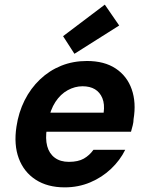

<svg xmlns="http://www.w3.org/2000/svg" viewBox="-20 -796 641 828"><path d="M259 12Q185 12 134 -21Q83 -54 61 -113Q39 -172 51 -250Q60 -311 86 -363Q112 -415 152.5 -453.5Q193 -492 244 -512.5Q295 -533 355 -533Q430 -533 479 -500.5Q528 -468 548 -411Q568 -354 556 -282Q556 -270 552.5 -256Q549 -242 545 -228H143L157 -310H427Q432 -347 421.5 -372.5Q411 -398 389.5 -411Q368 -424 336 -424Q303 -424 272 -407Q241 -390 219 -356.5Q197 -323 187 -271L182 -242Q175 -198 183.5 -166Q192 -134 216 -116Q240 -98 277 -98Q317 -98 341.5 -112Q366 -126 383 -150H520Q498 -105 459 -68Q420 -31 369 -9.5Q318 12 259 12ZM301 -564 252 -640 432 -776 494 -686Z"/></svg>

Font: DM Sans 10pt
Style: Bold Italic
Weight: 700
Italic angle: -10°
Version: Version 4.004;gftools[0.9.30]